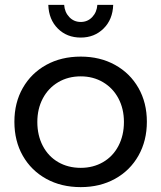

<svg xmlns="http://www.w3.org/2000/svg" viewBox="-20 -764 661 787"><path d="M582 -265Q582 -187 547.5 -126Q513 -65 451.5 -31Q390 3 311 3Q231 3 169.5 -31Q108 -65 73.5 -125.5Q39 -186 39 -265Q39 -343 73.5 -403.5Q108 -464 169.5 -498Q231 -532 311 -532Q390 -532 451.5 -498Q513 -464 547.5 -403.5Q582 -343 582 -265ZM133 -264Q133 -209 155.5 -166Q178 -123 218.5 -99.5Q259 -76 311 -76Q362 -76 402.5 -99.5Q443 -123 465.5 -166Q488 -209 488 -264Q488 -318 465.5 -360.5Q443 -403 402.5 -427Q362 -451 311 -451Q259 -451 218.5 -427Q178 -403 155.5 -360.5Q133 -318 133 -264ZM311 -674Q339 -674 358 -694Q377 -714 379 -744H444Q442 -684 404.5 -647Q367 -610 311 -610Q254 -610 217 -647Q180 -684 178 -744H243Q245 -714 264 -694Q283 -674 311 -674Z"/></svg>

Font: Montserrat
Style: Regular
Weight: 400
Designer: Julieta Ulanovsky
Foundry: Julieta Ulanovsky
Version: Version 6.001